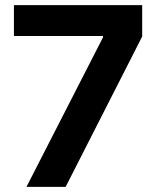

<svg xmlns="http://www.w3.org/2000/svg" viewBox="-20 -727 615 747"><path d="M380.9 -582V-586.9H34.2V-707H533.2V-585L235.4 0H83Z"/></svg>

Font: Pretendard JP
Style: Bold
Weight: 700
Designer: Base glyphs from Inter by Rasmus Andersson; Hangeul glyphs from Noto Sans CJK(Source Han Sans) by Jang Soo-young and Kan
Foundry: Kil Hyung-jin
Version: Version 1.309